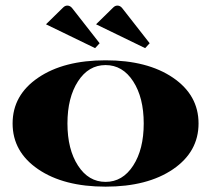

<svg xmlns="http://www.w3.org/2000/svg" viewBox="-20 -680 774 704"><path d="M332.2 -590.9 395.1 -652.5Q402.1 -659.5 410.4 -659.5Q420.9 -659.5 428.3 -649.9L528.8 -521.4L512.2 -503.5ZM148.6 -590.9 211.5 -652.5Q218.5 -659.5 226.8 -659.5Q237.3 -659.5 244.8 -649.9L345.3 -521.4L328.7 -503.5ZM266 -381.8Q227.3 -322.1 227.3 -227.3Q227.3 -132.4 266 -72.8Q304.6 -13.1 367.1 -13.1Q429.6 -13.1 468.3 -72.8Q507 -132.4 507 -227.3Q507 -322.1 468.3 -381.8Q429.6 -441.4 367.1 -441.4Q304.6 -441.4 266 -381.8ZM120 -59.4Q26.2 -123.3 26.2 -227.3Q26.2 -331.3 120 -395.1Q213.7 -458.9 367.1 -458.9Q520.5 -458.9 614.3 -395.1Q708 -331.3 708 -227.3Q708 -123.3 614.3 -59.4Q520.5 4.4 367.1 4.4Q213.7 4.4 120 -59.4Z"/></svg>

Font: Wabroye
Style: Medium
Weight: 500
Designer: gluk
Foundry: gluk
Version: Version 0.14